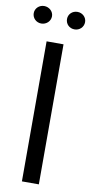

<svg xmlns="http://www.w3.org/2000/svg" viewBox="-101 -943 466 983"><g transform="rotate(10 132.5 -452.0)"><path d="M177 -728H89V0H177ZM-1 -859C-1 -833 20 -813 46 -813C72 -813 94 -833 94 -859C94 -884 72 -904 46 -904C20 -904 -1 -884 -1 -859ZM172 -859C172 -833 192 -813 219 -813C245 -813 266 -833 266 -859C266 -884 245 -904 219 -904C192 -904 172 -884 172 -859Z"/></g></svg>

Font: Wafeq
Style: Regular
Weight: 400
Designer: Rasmus Andersson & Azza Alameddine
Foundry: Google & TypeTogether
Version: Version 3.000;FEAKit 1.0